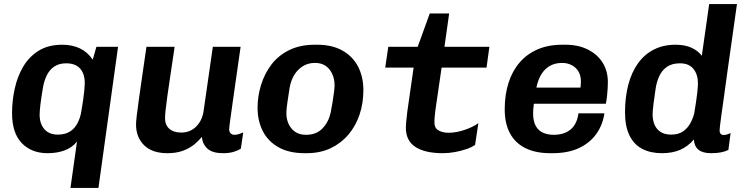

<svg xmlns="http://www.w3.org/2000/svg" viewBox="-20 -740 3640 940"><path d="M325 180 357 -47Q333 -17 296 -3.5Q259 10 213 10Q134 10 86.5 -39.5Q39 -89 39 -186Q39 -246 52 -305.5Q65 -365 93.5 -413.5Q122 -462 169 -491.5Q216 -521 285 -521Q334 -521 371.5 -503Q409 -485 434 -448L452 -511H558L462 180ZM263 -81Q299 -81 322.5 -96Q346 -111 359.5 -137Q373 -163 378 -194Q383 -222 387 -250Q391 -278 393 -300Q395 -322 395 -333Q395 -379 372 -404.5Q349 -430 304 -430Q270 -430 247 -415Q224 -400 210.5 -374Q197 -348 191 -315Q182 -263 178 -229.5Q174 -196 174 -178Q174 -135 197 -108Q220 -81 263 -81Z M800 10Q725 10 685.5 -29Q646 -68 646 -131Q646 -144 649.5 -174Q653 -204 659.5 -250.5Q666 -297 675.5 -362.5Q685 -428 697 -511H835Q823 -430 814 -369.5Q805 -309 799 -267Q793 -225 790.5 -199.5Q788 -174 788 -161Q788 -128 809 -109.5Q830 -91 867 -91Q912 -91 941.5 -121.5Q971 -152 977 -198L1022 -511H1158Q1148 -440 1138 -371Q1128 -302 1120 -245Q1112 -188 1107 -151.5Q1102 -115 1102 -107Q1102 -94 1109.5 -87Q1117 -80 1127 -80Q1146 -80 1171 -92L1159 -12Q1143 -2 1122 4Q1101 10 1072 10Q1021 10 996.5 -11.5Q972 -33 968 -70Q955 -53 932.5 -34Q910 -15 877 -2.5Q844 10 800 10Z M1471 10Q1396 10 1344.5 -18.5Q1293 -47 1267 -97.5Q1241 -148 1241 -212Q1241 -269 1258 -324Q1275 -379 1308.5 -423.5Q1342 -468 1395.5 -494.5Q1449 -521 1521 -521H1533Q1606 -521 1656.5 -492.5Q1707 -464 1733 -414Q1759 -364 1759 -299Q1759 -234 1740 -178Q1721 -122 1685 -80Q1649 -38 1598 -14Q1547 10 1481 10ZM1478 -80Q1529 -80 1559 -111.5Q1589 -143 1599 -189Q1604 -213 1608 -239Q1612 -265 1615 -287.5Q1618 -310 1618 -323Q1618 -352 1607 -377Q1596 -402 1575 -417Q1554 -432 1522 -432Q1488 -432 1462 -415.5Q1436 -399 1420 -372Q1404 -345 1398 -311Q1392 -271 1387 -238Q1382 -205 1382 -186Q1382 -156 1393.5 -132Q1405 -108 1426 -94Q1447 -80 1478 -80Z M2148 10Q2061 10 2014 -20.5Q1967 -51 1967 -115Q1967 -126 1968.5 -142Q1970 -158 1974 -193L2005 -409H1866L1881 -511H2025L2084 -674H2179L2156 -511H2376L2362 -409H2142L2112 -203Q2110 -188 2108.5 -172Q2107 -156 2107 -139Q2107 -113 2127 -101.5Q2147 -90 2176 -90Q2212 -90 2253 -103.5Q2294 -117 2322 -137L2306 -31Q2290 -19 2263.5 -10Q2237 -1 2207 4.5Q2177 10 2148 10Z M2673 10Q2604 10 2554 -14Q2504 -38 2477.5 -86Q2451 -134 2451 -205Q2451 -276 2469.5 -334Q2488 -392 2523.5 -433.5Q2559 -475 2611.5 -498Q2664 -521 2732 -521H2749Q2811 -521 2858 -497.5Q2905 -474 2930.5 -433Q2956 -392 2956 -338Q2956 -325 2955 -307Q2954 -289 2952 -270Q2950 -251 2946 -232H2534L2602 -277Q2597 -254 2593.5 -229.5Q2590 -205 2590 -185Q2590 -146 2603.5 -122.5Q2617 -99 2640 -89.5Q2663 -80 2691 -80Q2742 -80 2773.5 -106Q2805 -132 2812 -185H2939Q2931 -129 2900 -85Q2869 -41 2815.5 -15.5Q2762 10 2684 10ZM2603 -293 2545 -311H2822Q2823 -322 2823.5 -328.5Q2824 -335 2824 -341Q2824 -371 2811.5 -391Q2799 -411 2778 -421.5Q2757 -432 2732 -432Q2695 -432 2668 -415Q2641 -398 2625 -367Q2609 -336 2603 -293Z M3221 10Q3165 10 3124.5 -11Q3084 -32 3062 -76.5Q3040 -121 3040 -190Q3040 -264 3056 -325Q3072 -386 3103.5 -430Q3135 -474 3181.5 -497.5Q3228 -521 3287 -521Q3333 -521 3365 -506.5Q3397 -492 3416 -467L3452 -720H3588Q3574 -617 3561.5 -532Q3549 -447 3540 -380Q3531 -313 3524 -263Q3517 -213 3512 -178.5Q3507 -144 3505 -124.5Q3503 -105 3503 -100Q3503 -91 3508 -85Q3513 -79 3523 -79Q3531 -79 3540.5 -82Q3550 -85 3557 -89L3546 -6Q3515 10 3462 10Q3420 10 3399.5 -7Q3379 -24 3377 -57Q3348 -23 3310 -6.5Q3272 10 3221 10ZM3266 -81Q3302 -81 3324.5 -97Q3347 -113 3360 -137Q3373 -161 3379 -186Q3390 -252 3393.5 -284.5Q3397 -317 3397 -332Q3397 -375 3375 -402.5Q3353 -430 3309 -430Q3270 -430 3245.5 -413Q3221 -396 3208 -368Q3195 -340 3190 -307Q3183 -261 3180 -236Q3177 -211 3176 -199.5Q3175 -188 3175 -182Q3175 -151 3185 -128.5Q3195 -106 3215 -93.5Q3235 -81 3266 -81Z"/></svg>

Font: Chivo Mono SemiBold
Style: Italic
Weight: 600
Italic angle: -8.05°
Monospace: yes
Version: Version 1.008